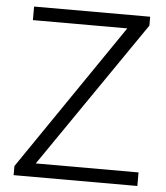

<svg xmlns="http://www.w3.org/2000/svg" viewBox="-50 -731 669 776"><g transform="rotate(5 284.0 -343.0)"><path d="M34 0V-37L440 -631H57V-686H528V-650L119 -55H536V0Z"/></g></svg>

Font: Archivo SemiCondensed ExtraLight
Style: Regular
Weight: 250
Width: 4
Designer: Hector Gatti
Foundry: Omnibus-Type
Version: Version 2.001